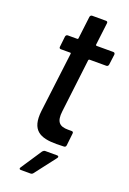

<svg xmlns="http://www.w3.org/2000/svg" viewBox="-156 -692 623 924"><g transform="rotate(20 156.0 -230.5)"><path d="M305 -445 312 -499C312 -505 309 -509 303 -509H217C215 -509 213 -511 213 -513L227 -628C228 -634 225 -638 219 -638H148C142 -638 138 -634 137 -628L123 -513C123 -511 121 -509 119 -509H70C64 -509 60 -505 59 -499L53 -445C52 -439 55 -435 61 -435H110C112 -435 113 -433 113 -431L75 -124C63 -21 114 1 197 1C209 1 222 0 235 0C242 0 245 -4 246 -10L253 -73C254 -79 251 -83 245 -83H226C182 -83 163 -101 170 -157L203 -431C204 -433 206 -435 208 -435H294C300 -435 304 -439 305 -445ZM79 177H129C133 177 138 175 141 171L224 63C229 57 227 51 219 51H158C153 51 149 54 145 58L74 165C69 172 71 177 79 177Z"/></g></svg>

Font: Barlow Semi Condensed Medium
Style: Italic
Weight: 500
Width: 4
Italic angle: -7°
Designer: Jeremy Tribby
Foundry: Tribby Type
Version: Version 1.422;hotconv 1.0.109;makeotfexe 2.5.65596